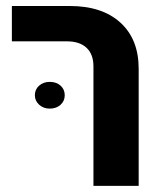

<svg xmlns="http://www.w3.org/2000/svg" viewBox="-20 -604 537 624"><path d="M283.7 0V-388.2Q283.7 -427.7 261.2 -448.7Q238.8 -469.7 196.8 -469.7H18.6V-584.5H207Q312 -584.5 371.3 -530.5Q430.7 -476.6 430.7 -380.4V0ZM141.6 -251Q121.1 -251 107.2 -263.7Q93.3 -276.4 93.3 -294.4Q93.3 -313.5 107.2 -325.7Q121.1 -337.9 141.6 -337.9Q163.1 -337.9 176.8 -325.7Q190.4 -313.5 190.4 -294.4Q190.4 -275.9 176.8 -263.4Q163.1 -251 141.6 -251Z"/></svg>

Font: Heebo
Style: Bold
Weight: 700
Designer: Oded Ezer
Foundry: Ezer Type House
Version: Version 3.100